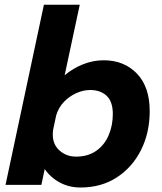

<svg xmlns="http://www.w3.org/2000/svg" viewBox="-20 -802 703 833"><path d="M4 0 170.5 -781.5H326L260.5 -475.5Q297 -506 340.5 -523.2Q384 -540.5 430 -540.5Q518 -540.5 573.8 -483Q629.5 -425.5 629.5 -320Q629.5 -226.5 592 -151.5Q554.5 -76.5 487 -32.5Q419.5 11.5 329.5 11.5Q280 11.5 239.8 -10Q199.5 -31.5 174 -68.5L159.5 0ZM209 -218.5Q209 -174.5 238.8 -148.5Q268.5 -122.5 310 -122.5Q361.5 -122.5 397.2 -147.5Q433 -172.5 451.2 -214.8Q469.5 -257 469.5 -307.5Q469.5 -361 442.8 -386.2Q416 -411.5 371 -411.5Q341.5 -411.5 311.2 -398Q281 -384.5 257.2 -359.8Q233.5 -335 223.5 -300.5L210.5 -239Q209 -227.5 209 -218.5Z"/></svg>

Font: Epilogue
Style: Bold Italic
Weight: 700
Italic angle: -12°
Designer: Tyler Finck
Foundry: Etcetera Type Co
Version: Version 2.111; ttfautohint (v1.8.3)